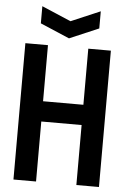

<svg xmlns="http://www.w3.org/2000/svg" viewBox="-60 -939 652 982"><g transform="rotate(5 266.5 -448.0)"><path d="M47 0V-700H163V-412H370V-700H486V0H370V-308H163V0ZM417 -896V-808L267 -744L117 -808V-896L267 -832Z"/></g></svg>

Font: Tektur SemiCondensed Medium
Style: Regular
Weight: 500
Width: 4
Designer: Adam Jagosz
Foundry: Adam Jagosz
Version: Version 1.005;gftools[0.9.30]